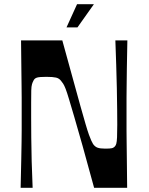

<svg xmlns="http://www.w3.org/2000/svg" viewBox="-20 -892 709 912"><path d="M78 0Q80 -82 81 -134.5Q82 -187 82.5 -219.5Q83 -252 83 -272.5Q83 -293 83 -310Q83 -327 83 -350Q83 -373 83 -390Q83 -407 83 -427.5Q83 -448 82.5 -480.5Q82 -513 81.5 -565.5Q81 -618 80 -700H276Q306 -592 327 -515Q348 -438 362.5 -386.5Q377 -335 386.5 -302.5Q396 -270 402.5 -252Q409 -234 413.5 -224.5Q418 -215 422 -208Q431 -195 443.5 -190.5Q456 -186 480 -186Q502 -186 511 -188Q520 -190 526 -197Q530 -201 532.5 -210Q535 -219 536 -240Q537 -261 537 -300Q537 -330 536.5 -374Q536 -418 535 -472Q534 -526 532 -584Q530 -642 528 -700H585Q583 -618 582.5 -565.5Q582 -513 581.5 -480.5Q581 -448 581 -427.5Q581 -407 581 -390Q581 -373 581 -350Q581 -327 581 -310Q581 -293 581 -272.5Q581 -252 581.5 -219.5Q582 -187 582.5 -134.5Q583 -82 584 0H427Q395 -118 372 -200Q349 -282 333 -336Q317 -390 307.5 -422Q298 -454 291.5 -470.5Q285 -487 280 -494.5Q275 -502 270 -508Q261 -520 246 -523.5Q231 -527 200 -527Q168 -527 156 -523.5Q144 -520 139 -509Q135 -502 132 -492Q129 -482 128.5 -462Q128 -442 128 -404Q128 -377 128 -334.5Q128 -292 128.5 -239Q129 -186 130.5 -125Q132 -64 135 0ZM296 -762 346 -872H426L348 -762Z"/></svg>

Font: Ojuju SemiBold
Style: Regular
Weight: 600
Designer: Chisaokwu Joboson, Mirko Velimirovic
Foundry: Udi Foundry
Version: Version 1.000